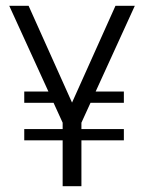

<svg xmlns="http://www.w3.org/2000/svg" viewBox="-20 -645 499 665"><path d="M64 -159V-198H409V-159ZM64 -289V-328H193V-289ZM279 -289V-328H409V-289ZM218 -264 380 -625H447L262 -220V0H197V-220L12 -625H79L241 -264Z"/></svg>

Font: Changa ExtraLight ExtraLight
Style: Regular
Weight: 250
Version: Version 3.002; ttfautohint (v1.8.2)